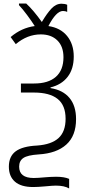

<svg xmlns="http://www.w3.org/2000/svg" viewBox="-20 -868 502 1083"><path d="M359 -841V-801Q349 -806 335 -806Q297 -806 253 -721Q321 -711 358.5 -665Q396 -619 396 -549Q396 -479 361.5 -434.5Q327 -390 265 -375V-371Q335 -360 372 -315.5Q409 -271 409 -196Q409 -102 354 -52.5Q299 -3 198 3Q136 7 112 23Q88 39 88 72Q88 136 170 136Q193 136 235 132Q245 131 263.5 130Q282 129 296 129Q343 129 370 141V195Q343 179 295 179Q277 179 237 183Q193 187 167 187Q99 187 64.5 157Q30 127 30 72Q30 14 68.5 -14.5Q107 -43 189 -47Q271 -53 310.5 -89.5Q350 -126 350 -198Q350 -274 305 -310Q260 -346 171 -346H98V-397H172Q253 -397 295.5 -435Q338 -473 338 -545Q338 -606 303.5 -640Q269 -674 210 -674Q134 -674 69 -619L40 -659Q101 -711 176 -721Q159 -748 133 -783Q107 -818 87 -839V-848H128Q169 -810 216 -744Q245 -793 270.5 -820Q296 -847 327 -847Q346 -847 359 -841Z"/></svg>

Font: Noto Sans Display Light Narrow
Style: Regular
Weight: 300
Width: 4
Designer: Monotype Design team
Foundry: Monotype Imaging Inc.
Version: Version 1.000